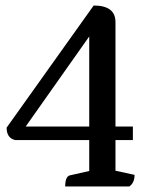

<svg xmlns="http://www.w3.org/2000/svg" viewBox="-20 -675 552 695"><path d="M216 0Q216 -35 232 -40L303 -56V-168H35Q4 -175 4 -213L319 -655Q398 -655 398 -595V-217H461V-168H398V-57L467 -42Q467 -13 448 0ZM73 -217H303V-543Z"/></svg>

Font: Petrona Medium
Style: Regular
Weight: 500
Designer: Ringo R. Seeber
Foundry: Ringo R. Seeber
Version: Version 2.001; ttfautohint (v1.8.3)